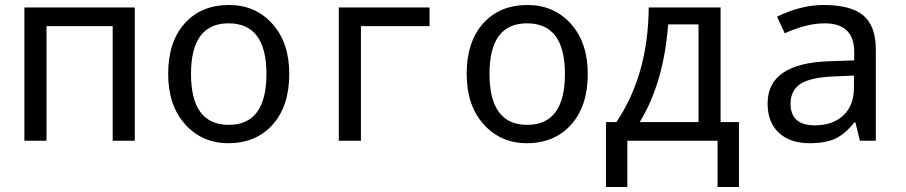

<svg xmlns="http://www.w3.org/2000/svg" viewBox="-20 -566 3641 772"><path d="M167 0H78.1V-536.1H522V0H433.1V-460.9H167Z M897.9 9.8Q792.5 9.8 724.4 -66.2Q656.2 -142.1 656.2 -269Q656.2 -397.5 722.4 -471.7Q788.6 -545.9 900.9 -545.9Q1007.3 -545.9 1075.2 -470.2Q1143.1 -394.5 1143.1 -269Q1143.1 -139.6 1076.2 -64.9Q1009.3 9.8 897.9 9.8ZM899.9 -64Q1051.3 -64 1051.3 -269Q1051.3 -472.2 898.9 -472.2Q748 -472.2 748 -269Q748 -64 899.9 -64Z M1707 -460.9H1431.2V0H1342.3V-536.1H1707Z M2098.1 9.8Q1992.7 9.8 1924.6 -66.2Q1856.4 -142.1 1856.4 -269Q1856.4 -397.5 1922.6 -471.7Q1988.8 -545.9 2101.1 -545.9Q2207.5 -545.9 2275.4 -470.2Q2343.3 -394.5 2343.3 -269Q2343.3 -139.6 2276.4 -64.9Q2209.5 9.8 2098.1 9.8ZM2100.1 -64Q2251.5 -64 2251.5 -269Q2251.5 -472.2 2099.1 -472.2Q1948.2 -472.2 1948.2 -269Q1948.2 -64 2100.1 -64Z M2951.2 186H2865.2V0H2502.4V186H2416.5V-75.2H2458.5Q2586.4 -265.1 2588.4 -536.1H2877.4V-75.2H2951.2ZM2788.6 -75.2V-467.8H2666.5Q2648.9 -232.9 2552.2 -75.2Z M3437.5 0 3419.4 -74.2H3415.5Q3377.9 -26.9 3338.4 -8.5Q3298.8 9.8 3236.3 9.8Q3156.7 9.8 3111.6 -32.2Q3066.4 -74.2 3066.4 -149.9Q3066.4 -312 3315.4 -319.8L3414.6 -323.2V-356.9Q3414.6 -472.2 3295.4 -472.2Q3223.6 -472.2 3135.3 -432.1L3104.5 -499Q3200.2 -545.9 3291.5 -545.9Q3402.3 -545.9 3451.9 -503.4Q3501.5 -460.9 3501.5 -367.2V0ZM3413.6 -262.2 3334.5 -258.8Q3238.8 -254.9 3198.7 -228.8Q3158.7 -202.6 3158.7 -148.9Q3158.7 -62 3256.3 -62Q3328.1 -62 3370.8 -101.8Q3413.6 -141.6 3413.6 -213.9Z"/></svg>

Font: Apple Sans Adjectives
Style: Regular
Weight: 400
Monospace: yes
Foundry: Apple Sans Adjectives
Version: Version 0.01